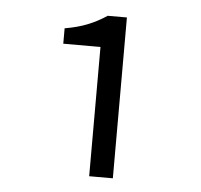

<svg xmlns="http://www.w3.org/2000/svg" viewBox="-39 -890 534 509"><g transform="rotate(5 227.5 -635.0)"><path d="M216 -765H117V-806Q152 -812 178 -822.5Q204 -833 228 -849H279V-421H216Z"/></g></svg>

Font: Nebula Sans Book
Style: Regular
Weight: 400
Designer: Paul D. Hunt for Adobe (as Source Sans)
Foundry: Nebula Entertainment & Broadcasting LLC
Version: Version 1.010